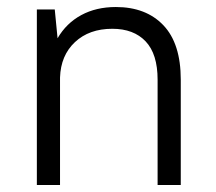

<svg xmlns="http://www.w3.org/2000/svg" viewBox="-20 -527 615 547"><path d="M85 -500H136L144 -418Q169 -461 211.5 -484Q254 -507 310 -507Q396 -507 445.5 -455Q495 -403 495 -300V0H429V-300Q429 -373 395 -409Q361 -445 300 -445Q234 -445 193.5 -407Q153 -369 151 -306V0H85Z"/></svg>

Font: Retni Sans
Style: Regular
Weight: 400
Designer: Vitaly Kuzmin
Foundry: ParaType Ltd.
Version: Version 1.00;March 2, 2019;FontCreator 11.5.0.2425 64-bit; t